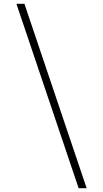

<svg xmlns="http://www.w3.org/2000/svg" viewBox="-20 -843 540 1006"><path d="M392 143 66 -823H108L434 143Z"/></svg>

Font: Iosevka Extralight
Style: Regular
Weight: 200
Monospace: yes
Designer: Belleve Invis
Foundry: Belleve Invis
Version: Version 32.0.1; ttfautohint (v1.8.4)